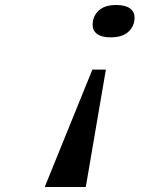

<svg xmlns="http://www.w3.org/2000/svg" viewBox="-20 -745 654 765"><path d="M420.9 -596.2Q385.3 -596.2 367.2 -609.4Q349.1 -622.6 349.1 -646Q349.1 -679.7 372.8 -702.4Q396.5 -725.1 442.9 -725.1Q479 -725.1 497.6 -711.7Q516.1 -698.2 516.1 -674.8Q516.1 -641.1 491.9 -618.7Q467.8 -596.2 420.9 -596.2ZM401.9 -467.8 321.8 0H158.2L348.1 -467.8Z"/></svg>

Font: IntelOne Mono
Style: Italic
Weight: 400
Italic angle: -16°
Designer: Fred Shallcrass
Foundry: Frere-Jones Type LLC
Version: Version 1.200;hotconv 1.1.0;makeotfexe 2.6.0;FJTRelease1.2